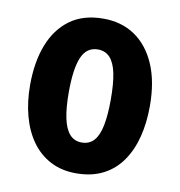

<svg xmlns="http://www.w3.org/2000/svg" viewBox="-69 -620 648 693"><g transform="rotate(10 255.5 -273.5)"><path d="M475 -275Q475 -214 462 -162.5Q449 -111 422 -72Q395 -33 353 -11.5Q311 10 254 10Q201 10 160 -11.5Q119 -33 91.5 -71.5Q64 -110 50 -162Q36 -214 36 -275Q36 -360 60.5 -423Q85 -486 133.5 -521.5Q182 -557 256 -557Q322 -557 371 -524Q420 -491 447.5 -428Q475 -365 475 -275ZM178 -273Q178 -217 186 -179Q194 -141 211 -122Q228 -103 255 -103Q283 -103 300 -122Q317 -141 324.5 -179.5Q332 -218 332 -274Q332 -332 324.5 -369Q317 -406 300 -425Q283 -444 255 -444Q214 -444 196 -402Q178 -360 178 -273Z"/></g></svg>

Font: Noto Sans Display Condensed
Style: Bold
Weight: 700
Width: 3
Designer: Monotype Design Team
Foundry: Monotype Imaging Inc.
Version: Version 2.003